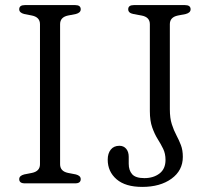

<svg xmlns="http://www.w3.org/2000/svg" viewBox="-20 -720 822 754"><path d="M216 -75Q216 -47.5 247 -41L278 -35Q297 -30 297 -16.5Q297 0 275.5 0H77.5Q55.5 0 55.5 -16.5Q55.5 -30 75 -35L105.5 -41Q137 -47.5 137 -75V-625Q137 -652.5 105.5 -659L75 -665Q55.5 -670 55.5 -683.5Q55.5 -700 77.5 -700H275.5Q297 -700 297 -683.5Q297 -670 278 -665L247 -659Q216 -652.5 216 -625ZM698 -104Q698 -50.5 653.5 -18.2Q609 14 538.5 14Q472.5 14 437.8 -16Q403 -46 403 -93Q403 -117.5 415 -132.5Q427 -147.5 449 -147.5Q465.5 -147.5 475.5 -135.8Q485.5 -124 485.5 -104V-77Q485.5 -51 499 -35.8Q512.5 -20.5 547 -20.5Q582.5 -20.5 606.2 -38.5Q630 -56.5 630 -92Q630 -116.5 620.8 -135.5Q611.5 -154.5 599.2 -174Q587 -193.5 577.8 -219.5Q568.5 -245.5 568.5 -284V-625Q568.5 -653 536 -659L503.5 -665Q483.5 -669 483.5 -683.5Q483.5 -700 505.5 -700H706.5Q728.5 -700 728.5 -683.5Q728.5 -670 709.5 -665L678.5 -659Q647 -652.5 647 -625V-291Q647 -256 654.8 -232Q662.5 -208 672.8 -188.8Q683 -169.5 690.5 -150Q698 -130.5 698 -104Z"/></svg>

Font: Fraunces 9pt S050 Light
Style: Regular
Weight: 300
Version: Version 1.000; ttfautohint (v1.8.3)